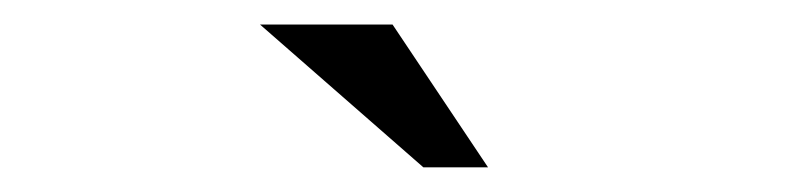

<svg xmlns="http://www.w3.org/2000/svg" viewBox="-20 -638 640 155"><path d="M374 -502.9H321.8L189.9 -618.2H296.9Z"/></svg>

Font: Ethiopic Sadiss
Style: Regular
Weight: 400
Designer: abass alamnehe
Foundry: Senamirmir Project
Version: Version 5.100